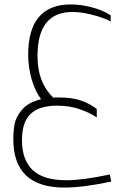

<svg xmlns="http://www.w3.org/2000/svg" viewBox="-20 -529 531 865"><path d="M481 289Q354 316 270 316Q40 316 40 98Q40 63 45.5 31Q51 -1 79 -34.5Q107 -68 165 -82Q137 -120 122 -174Q107 -228 107 -282Q107 -509 299 -509Q343 -509 392 -496.5Q441 -484 479 -460L478 -430Q477 -435 448.5 -446Q420 -457 381 -466Q342 -475 306 -475Q149 -475 149 -277Q149 -216 166.5 -170Q184 -124 220 -89Q227 -90 242 -90Q306 -90 346.5 -75.5Q387 -61 416 -38V0Q385 -21 339 -37Q293 -53 236 -53Q158 -53 118.5 -16.5Q79 20 79 102Q79 192 127.5 237.5Q176 283 279 283Q353 283 475 257Z"/></svg>

Font: Cairo ExtraLight
Style: Regular
Weight: 250
Designer: Mohamed Gaber, the designers of Titillium
Foundry: Kief Type Foundry
Version: Version 2.009; ttfautohint (v1.5.33-1714) -l 8 -r 50 -G 200 